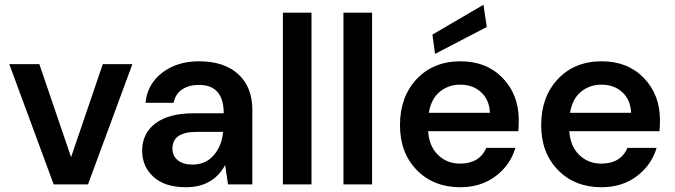

<svg xmlns="http://www.w3.org/2000/svg" viewBox="-20 -773 2831 805"><path d="M205 0 19 -504H145L278 -114L411 -504H535L349 0Z M760 12Q671 12 623.5 -31.5Q576 -75 576 -141Q576 -214 632 -256Q688 -298 792 -298H918Q918 -417 814 -417Q772 -417 743.5 -398Q715 -379 708 -342H590Q598 -421 660.5 -468.5Q723 -516 814 -516Q920 -516 979 -462Q1038 -408 1038 -312V0H936L924 -81Q873 12 760 12ZM787 -83Q842 -83 876 -122Q910 -161 915 -218V-220H804Q703 -220 703 -150Q703 -119 725.5 -101Q748 -83 787 -83Z M1166 0V-720H1286V0Z M1420 0V-720H1540V0Z M1910 12Q1798 12 1727.5 -60Q1657 -132 1657 -248Q1657 -367 1727 -441.5Q1797 -516 1911 -516Q2020 -516 2087.5 -446Q2155 -376 2155 -270Q2155 -241 2153 -223H1775Q1779 -160 1816.5 -123.5Q1854 -87 1909 -87Q1990 -87 2019 -153H2141Q2119 -80 2057.5 -34Q1996 12 1910 12ZM1804 -547 1793 -628 2007 -753 2021 -660ZM1778 -300H2034Q2032 -354 1997.5 -386Q1963 -418 1910 -418Q1859 -418 1823 -387.5Q1787 -357 1778 -300Z M2502 12Q2390 12 2319.5 -60Q2249 -132 2249 -248Q2249 -367 2319 -441.5Q2389 -516 2503 -516Q2612 -516 2679.5 -446Q2747 -376 2747 -270Q2747 -241 2745 -223H2367Q2371 -160 2408.5 -123.5Q2446 -87 2501 -87Q2582 -87 2611 -153H2733Q2711 -80 2649.5 -34Q2588 12 2502 12ZM2370 -300H2626Q2624 -354 2589.5 -386Q2555 -418 2502 -418Q2451 -418 2415 -387.5Q2379 -357 2370 -300Z"/></svg>

Font: AWOL-DM SemiBold
Style: Regular
Weight: 600
Designer: Colophon Foundry, Jonny Pinhorn, Mikhail Sharanda
Foundry: Colophon Foundry
Version: Version 1.000;Glyphs 3.2.3 (3260)